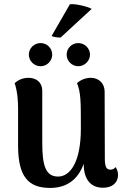

<svg xmlns="http://www.w3.org/2000/svg" viewBox="-20 -911 618 945"><path d="M431 -867C420 -876 354 -894 324 -890L234 -734C241 -729 264 -726 278 -726ZM180 -585C211 -585 237 -611 237 -642C237 -674 211 -699 180 -699C148 -699 122 -674 122 -642C122 -611 148 -585 180 -585ZM308 -642C308 -611 334 -585 365 -585C396 -585 423 -611 423 -642C423 -674 396 -699 365 -699C334 -699 308 -674 308 -642ZM549 -89C542 -78 530 -76 522 -76C505 -76 496 -90 496 -128L495 -460C495 -502 465 -528 427 -528C393 -528 369 -511 359 -502C378 -453 378 -417 378 -278C378 -116 327 -42 266 -42C205 -42 188 -95 188 -208V-465C188 -505 159 -528 120 -528C89 -528 67 -515 52 -502C66 -462 69 -410 69 -378V-190C70 -41 120 14 227 14C310 14 365 -29 392 -105C392 -26 428 13 487 13C534 13 561 -13 561 -50C561 -64 557 -76 549 -89Z"/></svg>

Font: Arima Koshi ExtraBold
Style: Regular
Weight: 800
Designer: Joana Correia and Natanael Gama
Foundry: NDISCOVER
Version: Version 1.019;PS 001.019;hotconv 1.0.88;makeotf.lib2.5.64775